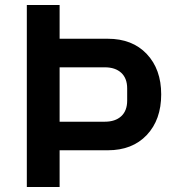

<svg xmlns="http://www.w3.org/2000/svg" viewBox="-20 -753 709 773"><path d="M88 0V-733H220V-597H414Q513 -597 571 -535.5Q629 -474 629 -373Q629 -271 571 -209.5Q513 -148 414 -148H220V0ZM402 -263Q444 -263 468 -285Q492 -307 492 -348V-397Q492 -438 468 -460Q444 -482 402 -482H220V-263Z"/></svg>

Font: IBM Plex Sans JP SemiBold
Style: Regular
Weight: 600
Designer: Mike Abbink; Paul van der Laan; Pieter van Rosmalen; Wujin Sim; Yejin Wi; Jinhee Kim; Boomi Park; Yona Kim; Kichan Ma
Foundry: Sandoll Inc.
Version: Version 1.001